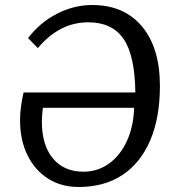

<svg xmlns="http://www.w3.org/2000/svg" viewBox="-20 -735 700 766"><path d="M294 11Q224 11 171.5 -22.5Q119 -56 89.5 -116Q60 -176 60 -256Q60 -305 74 -366H520Q518 -515 472.5 -580.5Q427 -646 332 -646Q217 -646 131 -543L92 -583Q139 -645 207 -680Q275 -715 348 -715Q475 -715 546.5 -629.5Q618 -544 618 -392Q618 -266 579.5 -175.5Q541 -85 468.5 -37Q396 11 294 11ZM313 -50Q370 -50 415 -82.5Q460 -115 486.5 -173Q513 -231 515 -305H151Q147 -273 147 -250Q147 -156 191 -103Q235 -50 313 -50Z"/></svg>

Font: Literata 12pt
Style: Italic
Weight: 400
Italic angle: -2°
Designer: Latin by Veronika Burian and Jose Scaglione. Greek by Irene Vlachou. Cyrillic by Vera Evstafieva
Foundry: TypeTogether
Version: Version 3.002